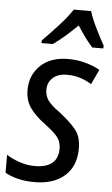

<svg xmlns="http://www.w3.org/2000/svg" viewBox="-58 -803 494 850"><g transform="rotate(5 189.0 -378.0)"><path d="M128 10Q213 10 262 -33.5Q311 -77 311 -155Q311 -208 285.5 -239Q260 -270 214 -306Q173 -335 159 -355.5Q145 -376 145 -402Q145 -435 168 -455.5Q191 -476 230 -476Q263 -476 290.5 -467Q318 -458 340 -444L371 -510Q345 -525 308.5 -535.5Q272 -546 229 -546Q152 -546 107 -503Q62 -460 62 -394Q62 -348 85 -315Q108 -282 153 -249Q196 -217 211 -196.5Q226 -176 226 -147Q226 -61 122 -61Q88 -61 53.5 -73Q19 -85 -3 -100V-20Q20 -7 53 1.5Q86 10 128 10ZM105 -606H156Q204 -640 263 -698Q300 -640 331 -606H380L381 -618Q365 -646 343.5 -689.5Q322 -733 312 -766H235Q213 -732 174.5 -690Q136 -648 106 -618Z"/></g></svg>

Font: Noto Sans UI SemiCondensed
Style: Italic
Weight: 400
Width: 4
Italic angle: -12°
Designer: Monotype Design Team
Foundry: Monotype Imaging Inc.
Version: Version 1.901